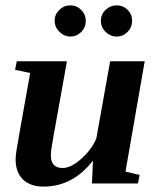

<svg xmlns="http://www.w3.org/2000/svg" viewBox="-20 -689 596 721"><path d="M170.9 -105.5Q170.9 -58.1 215.3 -58.1Q246.6 -58.1 285.6 -93Q324.7 -127.9 341.8 -169.4L393.6 -459H523.4L451.2 -44.4L504.4 -32.2L498 0H325.2L329.1 -85.9Q253.4 11.7 143.6 11.7Q94.2 11.7 66.4 -14.9Q38.6 -41.5 38.6 -91.3Q38.6 -100.6 41.7 -123Q44.9 -145.5 93.3 -415L36.6 -426.8L43 -459H231.4L181.6 -181.6Q170.9 -125.5 170.9 -105.5ZM418 -551.8Q394.5 -551.8 376.7 -569.1Q358.9 -586.4 358.9 -610.8Q358.9 -635.3 376.7 -652.1Q394.5 -668.9 418 -668.9Q441.9 -668.9 459 -652.3Q476.1 -635.7 476.1 -610.8Q476.1 -586.4 459 -569.1Q441.9 -551.8 418 -551.8ZM244.1 -551.8Q220.7 -551.8 202.9 -569.8Q185.1 -587.9 185.1 -610.8Q185.1 -634.3 202.6 -651.6Q220.2 -668.9 244.1 -668.9Q268.1 -668.9 285.2 -651.6Q302.2 -634.3 302.2 -610.8Q302.2 -586.4 285.2 -569.1Q268.1 -551.8 244.1 -551.8Z"/></svg>

Font: Tinos
Style: Bold Italic
Weight: 700
Italic angle: -16.333°
Designer: Steve Matteson
Foundry: Monotype Imaging Inc.
Version: Version 1.23